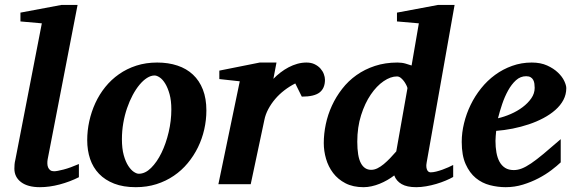

<svg xmlns="http://www.w3.org/2000/svg" viewBox="-20 -757 2364 789"><path d="M304.2 -28.8Q267.6 -10.3 225.3 1Q183.1 12.2 144 12.2Q94.2 12.2 66.7 -8.5Q39.1 -29.3 39.1 -64Q39.1 -72.3 39.8 -81.3Q40.5 -90.3 43 -100.1L151.9 -661.1L64 -668.9V-705.1L232.9 -736.8H298.8L175.8 -102.1Q174.3 -93.3 174.6 -84.7Q174.8 -76.2 177.7 -69.1Q180.7 -62 186.5 -57.6Q192.4 -53.2 202.1 -53.2Q213.9 -53.2 241.2 -60.3Q268.6 -67.4 304.2 -83Z M684.1 -307.1Q684.1 -343.8 676.8 -370.1Q669.4 -396.5 658.9 -413.6Q648.4 -430.7 636.5 -438.7Q624.5 -446.8 615.2 -446.8Q600.1 -446.8 584.2 -436.8Q568.4 -426.8 553.5 -408.9Q538.6 -391.1 525.4 -366.5Q512.2 -341.8 502.2 -312.7Q492.2 -283.7 486.6 -251.2Q481 -218.8 481 -185.1Q481 -146.5 488.5 -119.4Q496.1 -92.3 507.1 -75.4Q518.1 -58.6 529.8 -50.8Q541.5 -43 550.3 -43Q576.7 -43 600.8 -66.9Q625 -90.8 643.6 -128.9Q662.1 -167 673.1 -213.9Q684.1 -260.7 684.1 -307.1ZM828.1 -303.2Q828.1 -263.7 819.3 -225.1Q810.5 -186.5 793.5 -151.6Q776.4 -116.7 751.5 -86.7Q726.6 -56.6 694.3 -34.7Q662.1 -12.7 622.8 -0.2Q583.5 12.2 538.1 12.2Q486.8 12.2 449.2 -2.4Q411.6 -17.1 387 -42.7Q362.3 -68.4 350.3 -103.8Q338.4 -139.2 338.4 -181.2Q338.4 -220.2 346.9 -259Q355.5 -297.9 371.8 -333.5Q388.2 -369.1 412.6 -399.4Q437 -429.7 469 -452.1Q501 -474.6 540.3 -487.3Q579.6 -500 626 -500Q671.9 -500 709.2 -487.5Q746.6 -475.1 772.9 -450.4Q799.3 -425.8 813.7 -388.9Q828.1 -352.1 828.1 -303.2Z M1315.4 -429.2Q1315.4 -394.5 1293.5 -377.2Q1271.5 -359.9 1220.2 -359.9L1193.4 -414.1Q1169.9 -402.3 1148.7 -386Q1127.4 -369.6 1110.8 -350.1Q1094.2 -330.6 1082.5 -308.6Q1070.8 -286.6 1066.4 -264.2L1010.3 0H877.4L965.3 -422.9L881.3 -432.1V-466.8L1047.4 -500H1116.2L1103.5 -433.1Q1116.7 -446.8 1132.6 -459Q1148.4 -471.2 1166 -480.5Q1183.6 -489.7 1202.1 -494.9Q1220.7 -500 1239.3 -500Q1258.8 -500 1273.2 -492.9Q1287.6 -485.8 1296.9 -475.3Q1306.2 -464.8 1310.8 -452.4Q1315.4 -439.9 1315.4 -429.2Z M1654.3 -394Q1654.8 -396 1651.4 -403.8Q1647.9 -411.6 1642.1 -420.4Q1636.2 -429.2 1628.2 -436Q1620.1 -442.9 1611.3 -442.9Q1585 -442.9 1556.4 -423.3Q1527.8 -403.8 1503.7 -368.4Q1479.5 -333 1463.9 -283.7Q1448.2 -234.4 1448.2 -174.8Q1448.2 -114.3 1462.9 -86.7Q1477.5 -59.1 1505.4 -59.1Q1518.1 -59.1 1531 -65.4Q1543.9 -71.8 1556.9 -82.5Q1569.8 -93.3 1582.8 -106.7Q1595.7 -120.1 1608.4 -134.8ZM1733.4 -89.8Q1731 -77.6 1732.2 -69.6Q1733.4 -61.5 1736.1 -56.9Q1738.8 -52.2 1742.7 -50.5Q1746.6 -48.8 1749.5 -48.8Q1759.8 -48.8 1772.5 -52Q1785.2 -55.2 1798.1 -59.8Q1811 -64.5 1822.5 -69.6Q1834 -74.7 1842.3 -79.1V-29.8Q1829.6 -22.5 1811.5 -14.9Q1793.5 -7.3 1772.9 -1.2Q1752.4 4.9 1731.2 8.5Q1710 12.2 1690.4 12.2Q1652.3 12.2 1630.4 -0.5Q1608.4 -13.2 1600.1 -36.1Q1586.9 -25.9 1571.5 -17.1Q1556.2 -8.3 1539.8 -1.7Q1523.4 4.9 1506.8 8.5Q1490.2 12.2 1474.1 12.2Q1430.7 12.2 1399.7 -3.9Q1368.7 -20 1348.9 -46.1Q1329.1 -72.3 1319.8 -104.5Q1310.5 -136.7 1310.5 -168.9Q1310.5 -207 1318.8 -246.6Q1327.1 -286.1 1344 -322.8Q1360.8 -359.4 1386 -391.8Q1411.1 -424.3 1444.8 -448.2Q1478.5 -472.2 1520.8 -486.1Q1563 -500 1613.3 -500Q1631.8 -500 1646.7 -495.6Q1661.6 -491.2 1671.4 -487.8L1701.2 -661.1L1611.3 -668.9V-705.1L1780.3 -736.8H1848.1Z M2177.2 -396Q2177.2 -404.8 2176 -413.3Q2174.8 -421.9 2171.1 -428.7Q2167.5 -435.5 2160.4 -439.7Q2153.3 -443.8 2142.1 -443.8Q2118.7 -443.8 2100.3 -427.2Q2082 -410.6 2067.9 -385Q2053.7 -359.4 2043.5 -328.9Q2033.2 -298.3 2026.4 -271Q2052.2 -276.9 2079.1 -288.6Q2106 -300.3 2127.7 -316.7Q2149.4 -333 2163.3 -353Q2177.2 -373 2177.2 -396ZM2307.1 -395Q2307.1 -368.7 2295.2 -346.2Q2283.2 -323.7 2262.2 -305.2Q2241.2 -286.6 2213.1 -271.7Q2185.1 -256.8 2153.1 -246.1Q2121.1 -235.4 2086.7 -228.5Q2052.2 -221.7 2019 -219.2Q2018.1 -210 2017.1 -198.2Q2016.1 -186.5 2016.1 -178.2Q2016.1 -152.3 2020 -130.4Q2023.9 -108.4 2032.7 -92.3Q2041.5 -76.2 2055.9 -67.1Q2070.3 -58.1 2091.3 -58.1Q2107.4 -58.1 2124 -64.5Q2140.6 -70.8 2162.6 -85.7Q2184.6 -100.6 2213.9 -125Q2243.2 -149.4 2284.2 -185.1V-89.8Q2269.5 -75.7 2246.1 -57.9Q2222.7 -40 2192.9 -24.4Q2163.1 -8.8 2128.9 1.7Q2094.7 12.2 2058.1 12.2Q2025.4 12.2 1993.2 3.9Q1960.9 -4.4 1935.3 -25.4Q1909.7 -46.4 1893.6 -82.3Q1877.4 -118.2 1877.4 -173.8Q1877.4 -211.9 1887 -251Q1896.5 -290 1914.1 -326.2Q1931.6 -362.3 1957 -394Q1982.4 -425.8 2014.4 -449.2Q2046.4 -472.7 2084.5 -486.3Q2122.6 -500 2165 -500Q2201.7 -500 2228.5 -487.8Q2255.4 -475.6 2272.9 -458.7Q2290.5 -441.9 2298.8 -424.1Q2307.1 -406.2 2307.1 -395Z"/></svg>

Font: Charis SIL CyrE
Style: Bold Italic
Weight: 700
Italic angle: -11°
Foundry: SIL International
Version: Version 5.000